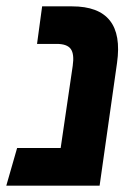

<svg xmlns="http://www.w3.org/2000/svg" viewBox="-38 -587 441 607"><path d="M189.9 -566.9Q357.4 -566.9 332 -388.2L276.9 0H-18.1L16.1 -119.1H153.8L191.9 -378.9Q197.3 -416 185.8 -432.1Q174.3 -448.2 141.1 -448.2H79.1L95.2 -566.9Z"/></svg>

Font: FiraGO SemiBold
Style: Italic
Weight: 600
Italic angle: -8°
Designer: bBox Type GmbH
Foundry: bBox Type GmbH
Version: Version 1.001;PS 001.001;hotconv 1.0.88;makeotf.lib2.5.64775